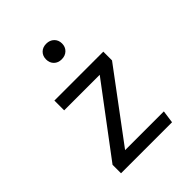

<svg xmlns="http://www.w3.org/2000/svg" viewBox="-214 -900 1027 1027"><g transform="rotate(-45 300.0 -386.5)"><path d="M498 -72 488 0H102V-64L394 -453H125V-527H495V-461L205 -72ZM370 -714Q370 -688 353 -671.5Q336 -655 309 -655Q282 -655 265.5 -671.5Q249 -688 249 -714Q249 -740 265.5 -756.5Q282 -773 309 -773Q336 -773 353 -756.5Q370 -740 370 -714Z"/></g></svg>

Font: Fira Mono
Style: Regular
Weight: 400
Designer: Carrois Corporate & Edenspiekermann AG
Foundry: Carrois Corporate GbR & Edenspiekermann AG
Version: Version 3.206